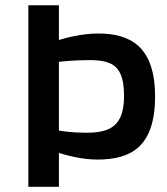

<svg xmlns="http://www.w3.org/2000/svg" viewBox="-20 -717 640 737"><path d="M88.9 0H206.1V-129.9C233.9 -121.1 294.9 -104.5 353 -104.5C480 -104.5 575.2 -150.4 575.2 -347.2C575.2 -540 478.5 -588.4 356.9 -588.4C293.5 -588.4 231.4 -571.3 206.1 -563.5V-696.8H88.9ZM206.1 -215.8V-479.5C216.3 -481 267.6 -486.3 321.8 -486.3C413.1 -486.3 456.1 -463.4 456.1 -348.1C456.1 -232.9 402.3 -207.5 311 -207.5C258.8 -207.5 219.2 -213.4 206.1 -215.8Z"/></svg>

Font: Doppio One
Style: Regular
Weight: 400
Designer: Szymon Celej
Foundry: Sorkin Type Co
Version: Version 1.002